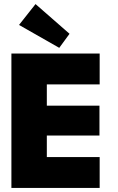

<svg xmlns="http://www.w3.org/2000/svg" viewBox="-20 -923 578 943"><path d="M36 -660H469.5V-508.5H210V-404H468.5V-257.5H210V-151.5H469.5V0H36ZM271 -688 73.5 -800.5 154.5 -903 321.5 -757Z"/></svg>

Font: League Spartan Thin ExtraBold
Style: Regular
Weight: 800
Version: Version 2.002